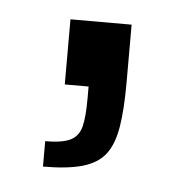

<svg xmlns="http://www.w3.org/2000/svg" viewBox="-30 -122 266 269"><g transform="rotate(5 102.5 12.5)"><path d="M39.1 117.3V81.6Q63.7 81.6 75.1 75.6Q86.4 69.6 89.7 55.9Q93 42.1 93 17V0H59.5V-91.6H145.5V-9.6Q145.5 27.3 141.5 52.1Q137.4 77 126.7 91Q116 105 94.7 111.2Q73.5 117.3 39.1 117.3Z"/></g></svg>

Font: Saira Thin SemiCondensed
Style: Regular
Weight: 100
Width: 4
Version: Version 1.101